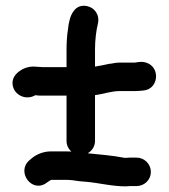

<svg xmlns="http://www.w3.org/2000/svg" viewBox="-20 -629 599 681"><path d="M440 31H464C490.5 31 515 10.8 515 -19.5C515 -47.9 491.6 -70 464 -70H440C434.3 -70 429.4 -69.7 423.6 -69C423.1 -69.1 421.1 -69.3 419.9 -69.5C380.9 -77.3 333.2 -81 291.1 -85.4C306.4 -93.9 317 -110.1 317 -129V-291.6C347.4 -295.4 373.7 -306 405 -306H458C469.4 -306 480.6 -307.1 489.6 -308.1C536.7 -312.8 547.3 -373.4 514.7 -398.4C490.8 -416.6 465.4 -407 458 -407H404C388.2 -407 376.2 -403 372 -403H369.3C351.8 -399.1 335.7 -395.9 317 -392.8V-454C317 -487.2 321.4 -521.3 326.7 -542.5C335.4 -576.4 315.3 -600.7 291.1 -606.8C246.7 -617.8 231.3 -575.6 227.3 -559.5C225.6 -552.6 224.6 -547.4 223.4 -542.6L221.3 -526C217.6 -505.9 216 -475.1 216 -454V-391H130C121.7 -391 107.8 -393 98 -393C89.5 -393 81.3 -391.5 73.4 -389.1C51.5 -382.2 12.7 -357.6 27.7 -316.8C37.4 -290.3 73.2 -272.6 105.5 -291.4C111 -290.8 119.8 -289.1 131.1 -290H216V-129C216 -113.9 222.7 -100.6 233.2 -91.5C227.9 -91.8 222.5 -92 217 -92H160C133.9 -92 109.4 -81.7 91.8 -67L83.5 -59.8C36.9 -19 94.6 59.5 147.1 18L156.9 11.4C157.3 11.1 160.3 9.5 162.7 9H217C230.6 9 246.4 11.4 262.1 13.8L286.9 15.9C329.5 19.5 376.6 32 426 32C430.8 32 435.3 31 440 31Z"/></svg>

Font: NumbBunny
Style: Bk
Weight: 400
Designer: Robert Jablonski
Foundry: Cannot Into Space Fonts
Version: Version 1.0